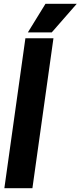

<svg xmlns="http://www.w3.org/2000/svg" viewBox="-20 -993 425 1013"><path d="M114 -791H262L151 0H3ZM220 -973H385L253 -822H127Z"/></svg>

Font: Krub
Style: Bold Italic
Weight: 700
Italic angle: -8°
Designer: Ekaluck Peanpanawate
Foundry: Cadson Demak Co.,Ltd.
Version: Version 1.000; ttfautohint (v1.6)